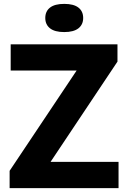

<svg xmlns="http://www.w3.org/2000/svg" viewBox="-20 -968 660 988"><path d="M29.5 0V-89L395 -636L397 -605H35V-740H584.5V-651L219.5 -104L217 -135H590V0ZM310.5 -803Q262 -803 237.5 -822.2Q213 -841.5 213 -875.5Q213 -910 237.5 -929Q262 -948 310.5 -948Q359 -948 383.5 -929Q408 -910 408 -875.5Q408 -841.5 383.5 -822.2Q359 -803 310.5 -803Z"/></svg>

Font: Encode Sans Condensed Thin
Style: Bold
Weight: 700
Version: Version 3.002